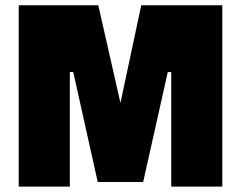

<svg xmlns="http://www.w3.org/2000/svg" viewBox="-20 -694 896 714"><path d="M49.7 0V-674.5H345.5L427.9 -311.2L505.3 -674.5H806.7V0H616.7V-425.9H603.9L512.4 -17.3H343.4L252.4 -425.9H239.7V0Z"/></svg>

Font: TitilliumWeb ExtraLight
Style: Regular
Weight: 400
Designer: Mohamed Gaber, Accademia di Belle Arti di Urbino and others
Foundry: Kief Type Foundry, Accademia di Belle Arti di Urbino and others
Version: Version 3.000; ttfautohint (v1.8.2)